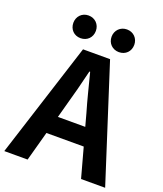

<svg xmlns="http://www.w3.org/2000/svg" viewBox="-172 -1053 984 1161"><g transform="rotate(20 320.5 -472.5)"><path d="M195 -799C238 -799 268 -830 268 -872C268 -913 238 -945 195 -945C153 -945 123 -913 123 -872C123 -830 153 -799 195 -799ZM442 -799C485 -799 515 -830 515 -872C515 -913 485 -945 442 -945C400 -945 369 -913 369 -872C369 -830 400 -799 442 -799ZM-4 0H146L198 -190H438L490 0H645L407 -741H233ZM252 -386C274 -463 296 -547 315 -628H320C341 -548 361 -463 384 -386L406 -305H230Z"/></g></svg>

Font: Noto Sans JP
Style: Bold
Weight: 700
Designer: Ryoko NISHIZUKA  (kana, bopomofo & ideographs); Paul D. Hunt (Latin, Greek & Cyrillic); Sandoll Communications , Soo-you
Foundry: Adobe
Version: Version 2.002;hotconv 1.0.116;makeotfexe 2.5.65601